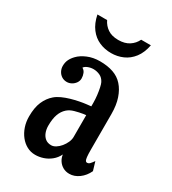

<svg xmlns="http://www.w3.org/2000/svg" viewBox="-188 -860 877 978"><g transform="rotate(30 250.0 -371.0)"><path d="M149.9 -759.8Q162.6 -732.9 186.8 -716.6Q210.9 -700.2 249 -700.2Q287.1 -700.2 312.3 -716.6Q337.4 -732.9 350.1 -759.8H407.2Q397.9 -712.4 374.8 -682.4Q351.6 -652.3 319.3 -638.2Q287.1 -624 250 -624Q212.9 -624 180.7 -638.2Q148.4 -652.3 125.5 -682.4Q102.5 -712.4 92.8 -759.8ZM224.1 -560.1Q269 -560.1 302.7 -548.3Q336.4 -536.6 358.9 -511.2Q381.8 -485.8 395 -447Q408.2 -408.2 408.2 -356V-147Q408.2 -119.1 409.9 -104.5Q411.6 -89.8 415 -84.5Q418.5 -79.1 423.8 -79.1Q433.1 -79.1 440.2 -86.4Q447.3 -93.8 457 -107.9L472.2 -57.1Q457 -24.4 430.2 -4.6Q403.3 15.1 374 15.1Q352.5 15.1 335.9 5.6Q319.3 -3.9 309.1 -19.8Q298.8 -35.6 296.9 -54.2Q284.7 -29.3 264.6 -13.2Q244.6 2.9 221.4 10.5Q198.2 18.1 174.8 18.1Q148.4 18.1 126 6.1Q103.5 -5.9 86.7 -27.1Q69.8 -48.3 60.3 -76.2Q50.8 -104 50.8 -136.2Q50.8 -188.5 65.7 -222.9Q80.6 -257.3 106.9 -279.8Q121.6 -292.5 142.6 -302Q163.6 -311.5 187.3 -318.4Q210.9 -325.2 233.4 -329.6Q255.9 -334 272.9 -335.9L299.8 -338.9V-358.9Q299.8 -380.9 297.1 -403.3Q294.4 -425.8 290.5 -444.1Q286.6 -462.4 282.2 -471.2Q271.5 -492.2 253.2 -500.5Q234.9 -508.8 215.8 -508.8Q199.2 -508.8 183.6 -502.7Q168 -496.6 162.1 -486.8Q174.3 -480.5 180.2 -466.6Q186 -452.6 186 -437Q186 -422.9 177.7 -410.6Q169.4 -398.4 156.2 -391.1Q143.1 -383.8 128.9 -383.8Q111.8 -383.8 98.6 -392.3Q85.4 -400.9 78.1 -415Q70.8 -429.2 70.8 -444.8Q70.8 -465.3 78.4 -481.4Q85.9 -497.6 101.1 -513.2Q119.6 -532.7 151.9 -546.4Q184.1 -560.1 224.1 -560.1ZM284.2 -285.2Q262.2 -281.7 237.3 -274.9Q212.4 -268.1 196.8 -253.9Q178.2 -237.3 168.7 -210.9Q159.2 -184.6 159.2 -144Q159.2 -123 166 -105Q172.9 -86.9 186.5 -75.9Q200.2 -64.9 221.2 -64.9Q234.4 -64.9 248 -73.5Q261.7 -82 273.4 -96.2Q285.2 -110.4 292.5 -127Q299.8 -143.6 299.8 -159.2V-287.1Z"/></g></svg>

Font: BIZ UDMincho
Style: Bold
Weight: 700
Monospace: yes
Designer: TypeBank Co., Ltd.
Foundry: Morisawa Inc.
Version: Version 1.06